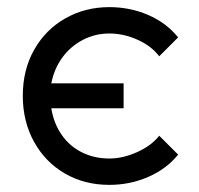

<svg xmlns="http://www.w3.org/2000/svg" viewBox="-20 -502 560 539"><path d="M287 -57Q245 -57 210.5 -74Q176 -91 153.5 -123Q131 -155 124 -198H327V-268H124Q132 -309 155 -340.5Q178 -372 212.5 -390Q247 -408 287 -408Q327 -408 366 -390.5Q405 -373 427 -344L480 -397Q447 -438 396 -460Q345 -482 287 -482Q219 -482 163.5 -450.5Q108 -419 76 -362.5Q44 -306 44 -233Q44 -161 75.5 -104Q107 -47 162 -15Q217 17 287 17Q345 17 396.5 -5.5Q448 -28 480 -68L427 -121Q405 -93 365 -75Q325 -57 287 -57Z"/></svg>

Font: Kreadon
Style: Regular
Weight: 400
Designer: kohakuno
Foundry: StudioGnu
Version: Version 1.000;Glyphs 3.1.2 (3151)